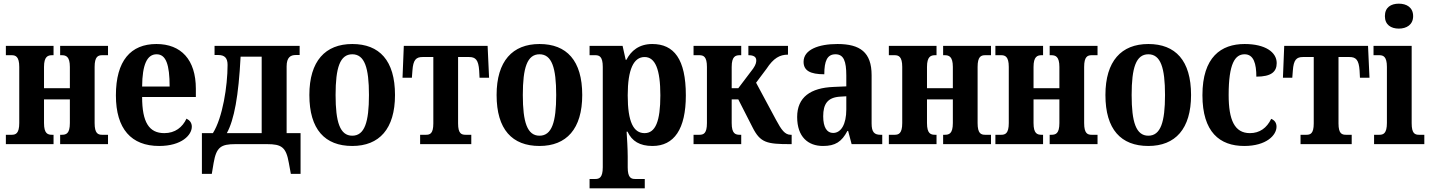

<svg xmlns="http://www.w3.org/2000/svg" viewBox="-20 -786 7802 1047"><path d="M12 0H272V-51H265C241 -51 220 -56 220 -115V-244H361V-115C361 -56 340 -51 316 -51H308V0H569V-51H538C515 -51 496 -57 496 -115V-421C496 -478 515 -485 538 -485H569V-536H308V-485H316C340 -485 361 -478 361 -421V-305H220V-421C220 -478 241 -485 265 -485H272V-536H12V-485H43C65 -485 85 -478 85 -421V-115C85 -57 65 -51 43 -51H12Z M848 10C971 10 1026 -50 1026 -95C1026 -116 1015 -130 997 -139C975 -92 935 -60 876 -60C793 -60 755 -119 755 -257H1048V-302C1048 -461 967 -546 833 -546C693 -546 612 -455 612 -266C612 -83 696 10 848 10ZM905 -314H755C756 -434 782 -490 834 -490C885 -490 905 -434 905 -314Z M1081 162H1135L1145 102C1160 16 1185 0 1264 0H1436C1515 0 1540 16 1555 102L1566 162H1619V-60H1543V-424C1543 -474 1565 -486 1593 -486H1614V-536H1150V-486H1170C1205 -486 1221 -470 1221 -432C1221 -317 1194 -144 1141 -60H1081ZM1217 -60C1257 -133 1281 -262 1292 -477H1407V-60Z M1901 10C2048 10 2134 -83 2134 -268C2134 -456 2049 -546 1901 -546C1754 -546 1667 -453 1667 -268C1667 -80 1752 10 1901 10ZM1901 -46C1834 -46 1810 -120 1810 -268C1810 -417 1834 -490 1901 -490C1968 -490 1992 -417 1992 -268C1992 -120 1968 -46 1901 -46Z M2271 0H2550V-51H2520C2497 -51 2478 -56 2478 -113V-475H2538C2573 -475 2589 -460 2593 -401L2595 -362H2647L2639 -536H2182L2175 -362H2226L2229 -401C2233 -460 2249 -475 2284 -475H2343V-113C2343 -56 2324 -51 2302 -51H2271Z M2922 10C3069 10 3155 -83 3155 -268C3155 -456 3070 -546 2922 -546C2775 -546 2688 -453 2688 -268C2688 -80 2773 10 2922 10ZM2922 -46C2855 -46 2831 -120 2831 -268C2831 -417 2855 -490 2922 -490C2989 -490 3013 -417 3013 -268C3013 -120 2989 -46 2922 -46Z M3195 241H3496V190H3444C3422 190 3403 184 3403 127V68C3403 27 3399 -37 3397 -68H3402C3426 -16 3469 10 3538 10C3656 10 3720 -82 3720 -266C3720 -464 3655 -546 3537 -546C3465 -546 3421 -509 3396 -460H3392L3375 -536H3195V-485H3226C3248 -485 3267 -478 3267 -421V126C3267 184 3247 190 3226 190H3195ZM3495 -60C3435 -60 3403 -120 3403 -266C3403 -409 3436 -475 3495 -475C3553 -475 3581 -408 3581 -266C3581 -124 3554 -60 3495 -60Z M3762 0H4022V-51H4015C3991 -51 3970 -56 3970 -115V-244H4006L4084 -91C4126 -8 4161 0 4289 0H4297V-51H4292C4260 -51 4241 -78 4212 -132L4103 -335L4160 -411C4198 -469 4232 -488 4277 -488V-536H4061V-485C4088 -485 4104 -477 4104 -457C4104 -448 4103 -435 4087 -412L4006 -305H3970V-421C3970 -479 3991 -485 4015 -485H4022V-536H3762V-485H3793C3816 -485 3835 -478 3835 -421V-115C3835 -57 3816 -51 3793 -51H3762Z M4468 10C4535 10 4570 -13 4601 -72H4605L4624 0H4791V-51H4782C4748 -51 4733 -65 4733 -113V-376C4733 -501 4670 -546 4547 -546C4443 -546 4362 -515 4362 -449C4362 -401 4398 -381 4475 -381C4475 -454 4491 -490 4536 -490C4581 -490 4595 -452 4595 -374V-315L4526 -312C4400 -307 4327 -256 4327 -148C4327 -39 4387 10 4468 10ZM4523 -61C4489 -61 4469 -92 4469 -152C4469 -219 4493 -255 4562 -259L4595 -261V-189C4595 -109 4567 -61 4523 -61Z M4827 0H5087V-51H5080C5056 -51 5035 -56 5035 -115V-244H5176V-115C5176 -56 5155 -51 5131 -51H5123V0H5384V-51H5353C5330 -51 5311 -57 5311 -115V-421C5311 -478 5330 -485 5353 -485H5384V-536H5123V-485H5131C5155 -485 5176 -478 5176 -421V-305H5035V-421C5035 -478 5056 -485 5080 -485H5087V-536H4827V-485H4858C4880 -485 4900 -478 4900 -421V-115C4900 -57 4880 -51 4858 -51H4827Z M5408 0H5668V-51H5661C5637 -51 5616 -56 5616 -115V-244H5757V-115C5757 -56 5736 -51 5712 -51H5704V0H5965V-51H5934C5911 -51 5892 -57 5892 -115V-421C5892 -478 5911 -485 5934 -485H5965V-536H5704V-485H5712C5736 -485 5757 -478 5757 -421V-305H5616V-421C5616 -478 5637 -485 5661 -485H5668V-536H5408V-485H5439C5461 -485 5481 -478 5481 -421V-115C5481 -57 5461 -51 5439 -51H5408Z M6242 10C6389 10 6475 -83 6475 -268C6475 -456 6390 -546 6242 -546C6095 -546 6008 -453 6008 -268C6008 -80 6093 10 6242 10ZM6242 -46C6175 -46 6151 -120 6151 -268C6151 -417 6175 -490 6242 -490C6309 -490 6333 -417 6333 -268C6333 -120 6309 -46 6242 -46Z M6765 10C6886 10 6941 -49 6941 -95C6941 -116 6931 -130 6912 -138C6888 -88 6849 -60 6796 -60C6712 -60 6680 -132 6680 -268C6680 -440 6715 -490 6767 -490C6817 -490 6831 -438 6831 -368C6913 -368 6942 -395 6942 -442C6942 -502 6879 -546 6767 -546C6639 -546 6537 -475 6537 -267C6537 -66 6631 10 6765 10Z M7072 0H7351V-51H7321C7298 -51 7279 -56 7279 -113V-475H7339C7374 -475 7390 -460 7394 -401L7396 -362H7448L7440 -536H6983L6976 -362H7027L7030 -401C7034 -460 7050 -475 7085 -475H7144V-113C7144 -56 7125 -51 7103 -51H7072Z M7608 -630C7650 -630 7686 -651 7686 -698C7686 -746 7650 -766 7608 -766C7565 -766 7532 -746 7532 -698C7532 -651 7565 -630 7608 -630ZM7473 0H7747V-51H7719C7696 -51 7678 -57 7678 -114V-536H7470V-485H7501C7523 -485 7543 -478 7543 -421V-116C7543 -57 7523 -51 7501 -51H7473Z"/></svg>

Font: Noto Serif Condensed
Style: Bold
Weight: 700
Width: 3
Designer: Monotype Design Team
Foundry: Monotype Imaging Inc.
Version: Version 2.015